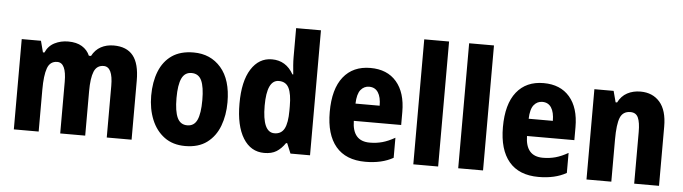

<svg xmlns="http://www.w3.org/2000/svg" viewBox="-48 -1022 4138 1163"><g transform="rotate(5 2021.5 -441.0)"><path d="M620 -625Q699 -625 738 -576.5Q777 -528 777 -425V-66H626V-380Q626 -496 570 -496Q528 -496 511.5 -456Q495 -416 495 -336V-66H343V-380Q343 -496 288 -496Q244 -496 228 -452Q212 -408 212 -320V-66H61V-615H178L196 -546H205Q223 -587 260.5 -606Q298 -625 343 -625Q394 -625 427 -605Q460 -585 475 -550H488Q508 -588 542 -606.5Q576 -625 620 -625Z M1336 -342Q1336 -263 1311.5 -198Q1287 -133 1235.5 -94.5Q1184 -56 1103 -56Q1028 -56 976.5 -94Q925 -132 898.5 -197Q872 -262 872 -342Q872 -426 897.5 -490Q923 -554 974.5 -589.5Q1026 -625 1106 -625Q1209 -625 1272.5 -552Q1336 -479 1336 -342ZM1026 -341Q1026 -261 1044.5 -221.5Q1063 -182 1105 -182Q1147 -182 1165 -221.5Q1183 -261 1183 -342Q1183 -422 1165 -461Q1147 -500 1104 -500Q1063 -500 1044.5 -461Q1026 -422 1026 -341Z M1584 -56Q1502 -56 1455.5 -131Q1409 -206 1409 -341Q1409 -477 1456 -551Q1503 -625 1582 -625Q1668 -625 1713 -545H1718Q1715 -574 1713 -600.5Q1711 -627 1711 -650V-826H1862V-66H1743L1718 -127H1711Q1687 -92 1658 -74Q1629 -56 1584 -56ZM1635 -180Q1677 -180 1695.5 -215Q1714 -250 1714 -325V-352Q1714 -426 1696 -462Q1678 -498 1635 -498Q1562 -498 1562 -342Q1562 -180 1635 -180Z M2181 -625Q2283 -625 2339.5 -559.5Q2396 -494 2396 -376V-297H2108Q2110 -174 2215 -174Q2256 -174 2292 -184Q2328 -194 2368 -217V-95Q2299 -56 2199 -56Q2080 -56 2019 -128.5Q1958 -201 1958 -338Q1958 -478 2016.5 -551.5Q2075 -625 2181 -625ZM2183 -511Q2152 -511 2131.5 -486Q2111 -461 2109 -402H2256Q2256 -454 2237.5 -482.5Q2219 -511 2183 -511Z M2641 -66H2490V-826H2641Z M2914 -66H2763V-826H2914Z M3234 -625Q3336 -625 3392.5 -559.5Q3449 -494 3449 -376V-297H3161Q3163 -174 3268 -174Q3309 -174 3345 -184Q3381 -194 3421 -217V-95Q3352 -56 3252 -56Q3133 -56 3072 -128.5Q3011 -201 3011 -338Q3011 -478 3069.5 -551.5Q3128 -625 3234 -625ZM3236 -511Q3205 -511 3184.5 -486Q3164 -461 3162 -402H3309Q3309 -454 3290.5 -482.5Q3272 -511 3236 -511Z M3823 -625Q3897 -625 3940.5 -575Q3984 -525 3984 -426V-66H3833V-381Q3833 -438 3820 -467Q3807 -496 3773 -496Q3727 -496 3710.5 -455.5Q3694 -415 3694 -322V-66H3543V-615H3660L3678 -547H3687Q3707 -587 3742.5 -606Q3778 -625 3823 -625Z"/></g></svg>

Font: Noto Sans Malayalam UI Condensed ExtraBold
Style: Regular
Weight: 800
Width: 3
Designer: Jelle Bosma - Monotype Design Team
Foundry: Monotype Imaging Inc.
Version: Version 2.104; ttfautohint (v1.8.4.7-5d5b)